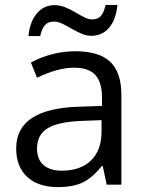

<svg xmlns="http://www.w3.org/2000/svg" viewBox="-20 -753 596 783"><path d="M459 -733H411Q403 -701 391 -687.5Q379 -674 356 -674Q342 -674 327 -681Q312 -688 287 -703Q263 -717 243 -724.5Q223 -732 203 -732Q159 -732 130.5 -698.5Q102 -665 96 -606H144Q151 -637 163.5 -651Q176 -665 200 -665Q215 -665 230.5 -658Q246 -651 272 -636Q297 -622 315 -614.5Q333 -607 352 -607Q397 -607 425 -640Q453 -673 459 -733ZM475 -365Q475 -458 429.5 -501Q384 -544 287 -544Q240 -544 193 -532Q146 -520 106 -498L131 -436Q216 -477 282 -477Q342 -477 369 -447Q396 -417 396 -354V-321L305 -318Q46 -311 46 -148Q46 -73 91 -31.5Q136 10 216 10Q277 10 316.5 -8.5Q356 -27 395 -76H399L415 0H475ZM131 -147Q131 -203 173.5 -229.5Q216 -256 313 -260L394 -263V-215Q394 -140 351 -98.5Q308 -57 232 -57Q184 -57 157.5 -80Q131 -103 131 -147Z"/></svg>

Font: OpenSansMMV
Style: Regular
Weight: 400
Designer: Steve Matteson
Foundry: Ascender Corporation
Version: Version 4.000